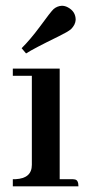

<svg xmlns="http://www.w3.org/2000/svg" viewBox="-20 -660 318 680"><path d="M234.4 -25.4H191.4V-417H25.4V-391.6H92.8V-76.2Q92.8 -28.3 35.2 -25.4Q30.3 -25.4 25.4 -25.4V0H257.8Q257.8 -22.5 245.1 -24.4Q240.2 -25.4 234.4 -25.4ZM231.4 -556.6Q247.1 -572.3 248 -589.8Q248 -619.1 220.7 -633.8Q210 -639.6 199.2 -639.6Q182.6 -638.7 169.9 -627.9Q160.2 -619.1 121.1 -565.4Q87.9 -520.5 56.6 -489.3L72.3 -470.7Q97.7 -487.3 187.5 -531.2Q219.7 -546.9 231.4 -556.6Z"/></svg>

Font: Abhaya Libre SemiBold
Style: Regular
Weight: 600
Designer: Pushpananda Ekanayake, Sol Matas, Pathum Egodawatta
Foundry: Mooniak
Version: Version 1.050 ; ttfautohint (v1.6)